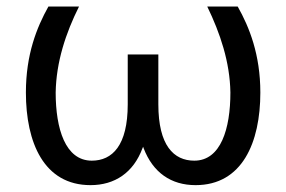

<svg xmlns="http://www.w3.org/2000/svg" viewBox="-20 -548 863 579"><path d="M126 -528.3C90.8 -465.3 58.1 -383.8 58.1 -269C58.1 -118.2 112.3 10.3 252.9 10.3C326.2 10.3 382.3 -27.3 409.7 -101.1C410.2 -102.5 411.1 -104 411.6 -105.5L413.1 -101.1C441.4 -27.3 496.1 10.3 569.8 10.3C710.4 10.3 765.1 -118.2 765.1 -269C765.1 -383.3 731.9 -466.3 696.8 -528.3H605C644 -447.8 673.3 -361.3 674.8 -269C674.8 -159.7 646 -63.5 565.9 -63.5C503.9 -63.5 457.5 -109.4 457.5 -233.4V-383.8H365.2V-233.4C365.2 -109.4 318.8 -63.5 256.8 -63.5C176.8 -63.5 147.9 -160.2 147.9 -269C149.4 -360.8 178.2 -448.2 218.3 -528.3Z"/></svg>

Font: Bert Sans
Style: Regular
Weight: 400
Designer: Christian Robertson (Google), Cristiano Sobral
Foundry: Google, Cristiano Sobral
Version: Version 3.101